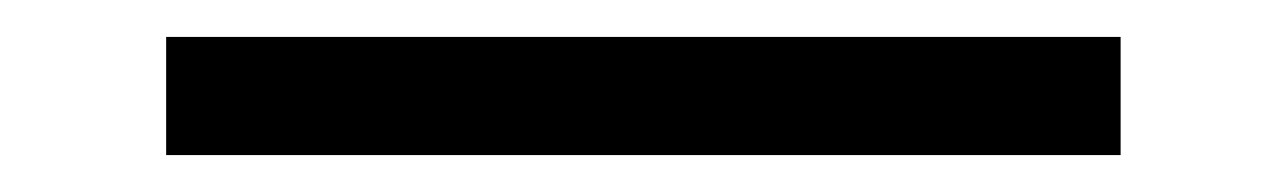

<svg xmlns="http://www.w3.org/2000/svg" viewBox="-20 -83 697 104"><path d="M70 -63H587V1H70Z"/></svg>

Font: Lineal Light
Style: Regular
Weight: 300
Designer: Created by Frank Adebiaye with contributions from Anton Moglia & Ariel Martín Pérez
Created by Frank ADEBIAYE with FontF
Foundry: Velvetyne Type Foundry
Version: Version 2.000